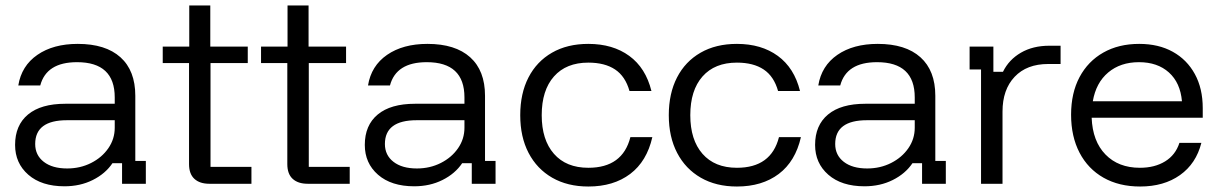

<svg xmlns="http://www.w3.org/2000/svg" viewBox="-20 -670 4448 700"><path d="M215 9.2Q131.7 9.2 83.3 -32.9Q35 -75 35 -141.7Q35 -213.3 82.1 -252.5Q129.2 -291.7 218.3 -291.7H398.3V-315Q398.3 -443.3 260.8 -443.3Q149.2 -443.3 126.7 -358.3H46.7Q58.3 -430 116.3 -470Q174.2 -510 263.3 -510Q365 -510 419.2 -461.2Q473.3 -412.5 473.3 -320.8V-83.3H511.7V0H425V-75H390Q364.2 -36.7 318.3 -13.8Q272.5 9.2 215 9.2ZM225 -55.8Q272.5 -55.8 312.1 -75.8Q351.7 -95.8 375 -129.6Q398.3 -163.3 398.3 -204.2V-231.7H224.2Q108.3 -231.7 108.3 -145Q108.3 -104.2 139.6 -80Q170.8 -55.8 225 -55.8Z M743.3 0Q708.3 0 688.8 -17.9Q669.2 -35.8 669.2 -71.7V-440H573.3V-500H670V-650H746.7V-500H883.3V-440H747.5V-61.7H896.7V0Z M1101.7 0Q1066.7 0 1047.1 -17.9Q1027.5 -35.8 1027.5 -71.7V-440H931.7V-500H1028.3V-650H1105V-500H1241.7V-440H1105.8V-61.7H1255V0Z M1490 9.2Q1406.7 9.2 1358.3 -32.9Q1310 -75 1310 -141.7Q1310 -213.3 1357.1 -252.5Q1404.2 -291.7 1493.3 -291.7H1673.3V-315Q1673.3 -443.3 1535.8 -443.3Q1424.2 -443.3 1401.7 -358.3H1321.7Q1333.3 -430 1391.2 -470Q1449.2 -510 1538.3 -510Q1640 -510 1694.2 -461.2Q1748.3 -412.5 1748.3 -320.8V-83.3H1786.7V0H1700V-75H1665Q1639.2 -36.7 1593.3 -13.8Q1547.5 9.2 1490 9.2ZM1500 -55.8Q1547.5 -55.8 1587.1 -75.8Q1626.7 -95.8 1650 -129.6Q1673.3 -163.3 1673.3 -204.2V-231.7H1499.2Q1383.3 -231.7 1383.3 -145Q1383.3 -104.2 1414.6 -80Q1445.8 -55.8 1500 -55.8Z M2125 10Q2049.2 10 1993.3 -22.1Q1937.5 -54.2 1907.1 -112.5Q1876.7 -170.8 1876.7 -250Q1876.7 -329.2 1906.7 -387.5Q1936.7 -445.8 1992.5 -477.9Q2048.3 -510 2125 -510Q2214.2 -510 2274.2 -466.2Q2334.2 -422.5 2355 -338.3H2275Q2260 -391.7 2222.5 -416.7Q2185 -441.7 2125 -441.7Q2044.2 -441.7 1999.6 -391.2Q1955 -340.8 1955 -250Q1955 -160 1999.6 -109.2Q2044.2 -58.3 2125 -58.3Q2250 -58.3 2278.3 -170H2358.3Q2338.3 -81.7 2277.5 -35.8Q2216.7 10 2125 10Z M2666.7 10Q2590.8 10 2535 -22.1Q2479.2 -54.2 2448.8 -112.5Q2418.3 -170.8 2418.3 -250Q2418.3 -329.2 2448.3 -387.5Q2478.3 -445.8 2534.2 -477.9Q2590 -510 2666.7 -510Q2755.8 -510 2815.8 -466.2Q2875.8 -422.5 2896.7 -338.3H2816.7Q2801.7 -391.7 2764.2 -416.7Q2726.7 -441.7 2666.7 -441.7Q2585.8 -441.7 2541.2 -391.2Q2496.7 -340.8 2496.7 -250Q2496.7 -160 2541.2 -109.2Q2585.8 -58.3 2666.7 -58.3Q2791.7 -58.3 2820 -170H2900Q2880 -81.7 2819.2 -35.8Q2758.3 10 2666.7 10Z M3131.7 9.2Q3048.3 9.2 3000 -32.9Q2951.7 -75 2951.7 -141.7Q2951.7 -213.3 2998.8 -252.5Q3045.8 -291.7 3135 -291.7H3315V-315Q3315 -443.3 3177.5 -443.3Q3065.8 -443.3 3043.3 -358.3H2963.3Q2975 -430 3032.9 -470Q3090.8 -510 3180 -510Q3281.7 -510 3335.8 -461.2Q3390 -412.5 3390 -320.8V-83.3H3428.3V0H3341.7V-75H3306.7Q3280.8 -36.7 3235 -13.8Q3189.2 9.2 3131.7 9.2ZM3141.7 -55.8Q3189.2 -55.8 3228.8 -75.8Q3268.3 -95.8 3291.7 -129.6Q3315 -163.3 3315 -204.2V-231.7H3140.8Q3025 -231.7 3025 -145Q3025 -104.2 3056.3 -80Q3087.5 -55.8 3141.7 -55.8Z M3556.7 0V-416.7H3515V-500H3601.7V-408.3H3636.7Q3658.3 -452.5 3702.1 -477.9Q3745.8 -503.3 3805.8 -503.3H3846.7V-436.7H3801.7Q3723.3 -436.7 3679.2 -390Q3635 -343.3 3635 -263.3V0Z M4136.7 10Q4060 10 4003.3 -22.1Q3946.7 -54.2 3915.8 -113.3Q3885 -172.5 3885 -251.7Q3885 -330.8 3915.8 -388.8Q3946.7 -446.7 4002.5 -478.3Q4058.3 -510 4133.3 -510Q4204.2 -510 4255.8 -481.2Q4307.5 -452.5 4336.2 -400Q4365 -347.5 4365 -275.8V-240.8H3960Q3963.3 -155 4010.4 -106.7Q4057.5 -58.3 4135.8 -58.3Q4190 -58.3 4227.9 -81.7Q4265.8 -105 4280 -149.2H4360Q4340.8 -73.3 4282.1 -31.7Q4223.3 10 4136.7 10ZM3964.2 -300.8H4289.2Q4283.3 -368.3 4241.7 -405.8Q4200 -443.3 4132.5 -443.3Q4065 -443.3 4020.4 -405.8Q3975.8 -368.3 3964.2 -300.8Z"/></svg>

Font: Funnel Display Light Light
Style: Regular
Weight: 300
Version: Version 1.000